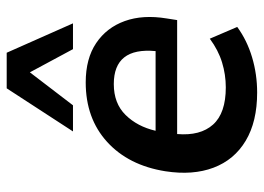

<svg xmlns="http://www.w3.org/2000/svg" viewBox="-130 -668 807 588"><g transform="rotate(-90 274.0 -373.5)"><path d="M285 10Q196 10 137.5 -25Q79 -60 55 -123.5Q31 -187 44 -271Q62 -384 134 -449.5Q206 -515 316 -515Q389 -515 436.5 -483Q484 -451 504 -395.5Q524 -340 512 -267L507 -235H158Q152 -164 187 -125Q222 -86 301 -86Q340 -86 377.5 -97.5Q415 -109 450 -135L486 -51Q445 -21 393 -5.5Q341 10 285 10ZM311 -429Q252 -429 216.5 -393Q181 -357 168 -301H412Q424 -429 311 -429ZM166 -554 298 -757H407L497 -554H418L347 -686L246 -554Z"/></g></svg>

Font: Mulish
Style: Bold Italic
Weight: 700
Italic angle: -9°
Designer: Vernon Adams
Foundry: Vernon Adams
Version: Version 3.603; ttfautohint (v1.8.3)